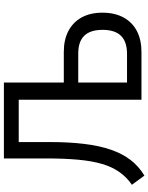

<svg xmlns="http://www.w3.org/2000/svg" viewBox="92 -837 760 984"><g transform="rotate(-90 472.0 -345.0)"><path d="M64 15 17 -49Q55 -75 81.5 -112Q108 -149 123.5 -201Q139 -253 145.5 -324.5Q152 -396 152 -490V-705H541V-398H698Q761 -398 806 -374Q851 -350 875 -306Q899 -262 899 -200Q899 -137 874.5 -92Q850 -47 805 -23.5Q760 0 697 0H453V-629H236V-471Q236 -372 226.5 -293.5Q217 -215 196.5 -156Q176 -97 143.5 -55Q111 -13 64 15ZM541 -74H688Q750 -74 780.5 -105Q811 -136 811 -199Q811 -262 781 -293Q751 -324 690 -324H541Z"/></g></svg>

Font: Nunito Sans 10pt Condensed Medium
Style: Regular
Weight: 500
Width: 3
Designer: Vernon Adams
Foundry: Vernon Adams
Version: Version 3.101;gftools[0.9.27]